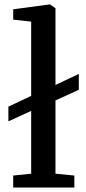

<svg xmlns="http://www.w3.org/2000/svg" viewBox="-20 -840 385 860"><path d="M17.6 -296.4V-362.3L119.6 -410.6V-743.2L39.1 -752V-798.3L203.1 -820.3H204.1L228.5 -803.2V-459.5L333 -508.8V-438L228.5 -390.1V-62L313 -53.7V0H39.1V-53.7L119.6 -62V-343.3Z"/></svg>

Font: HaufeMerriweather
Style: Regular
Weight: 400
Designer: Eben Sorkin ( eben@eyebytes.com )
Foundry: Eben Sorkin
Version: Version 1.56